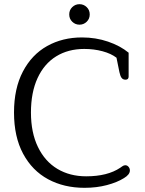

<svg xmlns="http://www.w3.org/2000/svg" viewBox="-20 -886 694 918"><path d="M311 -817Q311 -838 325.5 -852Q340 -866 360 -866Q380 -866 394.5 -852Q409 -838 409 -817Q409 -796 394.5 -782Q380 -768 360 -768Q340 -768 325.5 -782Q311 -796 311 -817ZM47 -348Q47 -463 89.5 -544Q132 -625 205.5 -666Q279 -707 372 -707Q438 -707 496.5 -687Q555 -667 595 -634V-520Q595 -505 580 -505Q568 -505 561.5 -513.5Q555 -522 551 -541L537 -610Q511 -630 470 -641Q429 -652 383 -652Q306 -652 248.5 -616.5Q191 -581 159.5 -512.5Q128 -444 128 -348Q128 -252 161.5 -183Q195 -114 254.5 -78.5Q314 -43 392 -43Q494 -43 555 -84Q558 -86 565 -91Q572 -96 579 -96Q588 -96 594.5 -88.5Q601 -81 601 -71Q601 -51 572 -34Q540 -14 491 -1Q442 12 384 12Q286 12 210 -29Q134 -70 90.5 -151Q47 -232 47 -348Z"/></svg>

Font: Maitree
Style: Regular
Weight: 400
Designer: CadsonDemak Team
Foundry: CadsonDemak
Version: Version 1.000